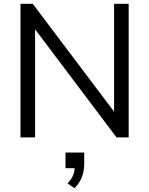

<svg xmlns="http://www.w3.org/2000/svg" viewBox="-20 -725 787 1013"><path d="M88.1 0V-705H152.7L605.2 -105H581.9V-705H658.9V0H594.8L142.8 -600H165.1V0ZM372.6 267.9 336.2 242.3Q359.2 218.2 366.7 196.9Q374.2 175.6 374.2 151.5L395.3 162.3H325.6V79.9H424.3V140Q424.3 177.3 411.8 209.7Q399.3 242 372.6 267.9Z"/></svg>

Font: Mulish ExtraLight
Style: Regular
Weight: 200
Designer: Vernon Adams
Foundry: Vernon Adams
Version: Version 3.603